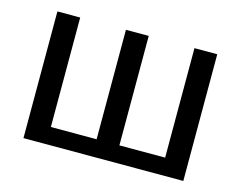

<svg xmlns="http://www.w3.org/2000/svg" viewBox="-74 -589 877 699"><g transform="rotate(15 364.5 -239.0)"><path d="M63 -477.5H148.9V-64.9H321.3V-477.5H407.2V-64.9H579.6V-477.5H665.5V0H63Z"/></g></svg>

Font: Carlito
Style: Regular
Weight: 400
Designer: Lukasz Dziedzic
Foundry: tyPoland Lukasz Dziedzic
Version: Version 1.104